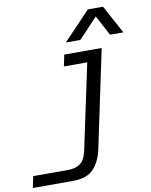

<svg xmlns="http://www.w3.org/2000/svg" viewBox="-101 -855 873 1107"><g transform="rotate(-10 335.0 -301.5)"><path d="M531 -548 410 26Q395 95 356 136.5Q317 178 235 178H0L14 111H218Q261 111 288.5 92Q316 73 328 21L449 -548ZM298 -481 312 -548H490L476 -481ZM333 -615 491 -781H580L670 -615H592L529 -733L418 -615Z"/></g></svg>

Font: Azeret Mono Thin Light
Style: Italic
Weight: 300
Italic angle: -12°
Version: Version 1.002